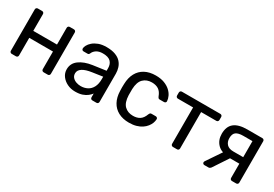

<svg xmlns="http://www.w3.org/2000/svg" viewBox="23 -1214 2724 1907"><g transform="rotate(30 1385.0 -260.0)"><path d="M97 0Q87 0 80.5 -6.5Q74 -13 74 -23V-497Q74 -507 80.5 -513.5Q87 -520 97 -520H145Q155 -520 161.5 -513.5Q168 -507 168 -497V-305H440V-497Q440 -507 446.5 -513.5Q453 -520 463 -520H510Q520 -520 526.5 -513.5Q533 -507 533 -497V-23Q533 -13 526.5 -6.5Q520 0 510 0H463Q453 0 446.5 -6.5Q440 -13 440 -23V-225H168V-23Q168 -13 161.5 -6.5Q155 0 145 0Z M828 10Q778 10 737 -10Q696 -30 671 -64Q646 -98 646 -141Q646 -210 702 -251Q758 -292 848 -305L997 -326V-355Q997 -403 969.5 -430Q942 -457 880 -457Q836 -457 808 -439Q780 -421 769 -393Q763 -378 748 -378H703Q692 -378 686.5 -384.5Q681 -391 681 -400Q681 -415 692.5 -437Q704 -459 728 -480Q752 -501 789.5 -515.5Q827 -530 881 -530Q941 -530 982 -514.5Q1023 -499 1046.5 -473Q1070 -447 1080.5 -414Q1091 -381 1091 -347V-23Q1091 -13 1084.5 -6.5Q1078 0 1068 0H1022Q1011 0 1005 -6.5Q999 -13 999 -23V-66Q986 -48 964 -30.5Q942 -13 909 -1.5Q876 10 828 10ZM849 -65Q890 -65 924 -82.5Q958 -100 977.5 -137Q997 -174 997 -230V-258L881 -241Q810 -231 774 -207.5Q738 -184 738 -148Q738 -120 754.5 -101.5Q771 -83 796.5 -74Q822 -65 849 -65Z M1445 10Q1374 10 1322.5 -17.5Q1271 -45 1243 -96.5Q1215 -148 1213 -220Q1212 -235 1212 -260Q1212 -285 1213 -300Q1215 -372 1243 -423.5Q1271 -475 1322.5 -502.5Q1374 -530 1445 -530Q1503 -530 1544.5 -514Q1586 -498 1613 -473Q1640 -448 1653.5 -419Q1667 -390 1668 -364Q1669 -354 1662 -348Q1655 -342 1645 -342H1597Q1587 -342 1582 -346.5Q1577 -351 1572 -362Q1554 -411 1523 -431Q1492 -451 1446 -451Q1386 -451 1348.5 -414Q1311 -377 1308 -295Q1307 -259 1308 -225Q1311 -142 1348.5 -105.5Q1386 -69 1446 -69Q1492 -69 1523 -89Q1554 -109 1572 -158Q1577 -169 1582 -174Q1587 -179 1597 -179H1645Q1655 -179 1662 -172.5Q1669 -166 1668 -156Q1667 -135 1659 -113Q1651 -91 1633.5 -68.5Q1616 -46 1590 -28.5Q1564 -11 1528 -0.5Q1492 10 1445 10Z M1946 0Q1936 0 1929.5 -6.5Q1923 -13 1923 -23V-440H1749Q1739 -440 1732.5 -446.5Q1726 -453 1726 -463V-497Q1726 -507 1732.5 -513.5Q1739 -520 1749 -520H2189Q2199 -520 2205.5 -513.5Q2212 -507 2212 -497V-463Q2212 -453 2205.5 -446.5Q2199 -440 2189 -440H2015V-23Q2015 -13 2009 -6.5Q2003 0 1993 0Z M2623 0Q2612 0 2606 -6.5Q2600 -13 2600 -23V-186H2485V-191Q2391 -191 2345.5 -237.5Q2300 -284 2300 -356Q2300 -440 2349.5 -480Q2399 -520 2499 -520H2671Q2681 -520 2687.5 -513.5Q2694 -507 2694 -497V-23Q2694 -13 2687.5 -6.5Q2681 0 2671 0ZM2306 0Q2297 0 2291 -6Q2285 -12 2285 -20Q2285 -24 2286.5 -28.5Q2288 -33 2292 -38L2411 -214L2507 -207L2380 -15Q2376 -10 2369 -5Q2362 0 2354 0ZM2488 -261H2601V-445H2496Q2440 -445 2413.5 -425.5Q2387 -406 2387 -356Q2387 -315 2411.5 -288Q2436 -261 2488 -261Z"/></g></svg>

Font: Rubik Light
Style: Regular
Weight: 400
Version: Version 2.101